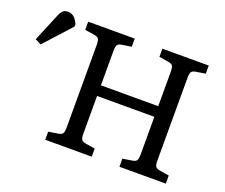

<svg xmlns="http://www.w3.org/2000/svg" viewBox="-296 -892 1252 1070"><g transform="rotate(20 330.0 -357.0)"><path d="M62 0V-47.9L120.1 -57.1Q139.2 -60.1 145 -70.1Q150.9 -80.1 150.9 -107.9V-596.2Q150.9 -621.1 144.5 -630.6Q138.2 -640.1 118.2 -643.1L62 -651.9V-700.2H337.9V-651.9L279.8 -643.1Q261.7 -640.1 255.9 -630.1Q250 -620.1 250 -591.8V-391.1H589.8V-596.2Q589.8 -621.1 583.5 -630.6Q577.1 -640.1 557.1 -643.1L502 -651.9V-700.2H776.9V-651.9L720.2 -643.1Q701.2 -640.1 695.1 -630.1Q689 -620.1 689 -591.8V-104Q689 -79.1 695.6 -69.6Q702.1 -60.1 722.2 -57.1L776.9 -47.9V0H502V-47.9L559.1 -57.1Q578.1 -60.1 584 -70.1Q589.8 -80.1 589.8 -107.9V-328.1H250V-104Q250 -79.1 256.6 -69.6Q263.2 -60.1 282.2 -57.1L337.9 -47.9V0ZM-144 -490.2 -179.2 -508.3 -111.8 -670.9Q-102.1 -694.8 -91.6 -704.3Q-81.1 -713.9 -63 -713.9Q-42 -713.9 -27.1 -701.9Q-12.2 -689.9 0 -663.1V-648.9Z"/></g></svg>

Font: Literata
Style: Regular
Weight: 400
Designer: Latin by Veronika Burian and Jose Scaglione. Greek by Irene Vlachou. Cyrillic by Vera Evstafieva.
Foundry: TypeTogether
Version: Version 3.002